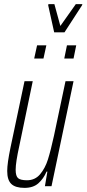

<svg xmlns="http://www.w3.org/2000/svg" viewBox="-20 -904 420 932"><path d="M15 -74Q15 -111 31 -188L99 -510H139L74 -197Q56 -116 56 -80Q56 -49 68 -39Q80 -29 111 -29Q150 -29 174.5 -58Q199 -87 212.5 -129.5Q226 -172 242 -245L298 -510H337L230 0H198L210 -71H206Q191 -36 166 -14Q141 8 99 8Q55 8 35 -11Q15 -30 15 -74ZM146 -620 160 -684H205L191 -620ZM292 -620 305 -684H350L337 -620ZM243 -747 214 -878 215 -884H244L273 -778L348 -884H380L378 -878L293 -747Z"/></svg>

Font: Saira Ultra Condensed ExLight
Style: Italic
Weight: 200
Width: 1
Italic angle: -12°
Designer: Hector Gatti with collaboration of the Omnibus-Type team
Foundry: Omnibus-Type
Version: Version 1.001; ttfautohint (v1.8)